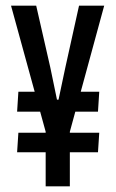

<svg xmlns="http://www.w3.org/2000/svg" viewBox="-20 -659 410 679"><path d="M207 -264 220.5 -334.5H331L326.5 -264ZM45 -189.5H331L326.5 -120.5H40.5ZM142 -334.5 156.5 -264H40.5L45 -334.5ZM142.5 -189.5 19 -639H108L158 -420L181.5 -306.5H187L211 -420L259.5 -639H348.5L226 -189.5ZM141.5 0V-281.5H227V0Z"/></svg>

Font: Anek Tamil Condensed Medium
Style: Regular
Weight: 500
Width: 3
Designer: Aadarsh Rajan (Tamil), Yesha Goshar (Latin)
Foundry: Ek Type
Version: Version 1.003